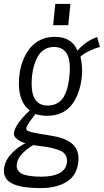

<svg xmlns="http://www.w3.org/2000/svg" viewBox="-36 -776 533 986"><path d="M236.8 -646.5 248 -755.9H325.7L314.5 -646.5ZM172.4 189.9Q126.5 189.9 92 185.1Q57.6 180.2 31.7 168.9Q5.9 157.7 -5.9 138.7Q-16.1 122.6 -16.1 101.1Q-16.1 96.7 -15.6 92.3Q-11.2 50.3 20.5 15.4Q52.2 -19.5 94.7 -40.5Q69.3 -47.9 51.8 -61.5Q35.6 -74.2 35.6 -88.9Q35.6 -90.3 35.6 -91.8Q40.5 -137.7 116.7 -208.5Q61 -252.4 61 -346.2Q61 -364.7 63 -385.3Q67.4 -427.2 81.1 -463.1Q94.7 -499 116.7 -527.1Q138.7 -555.2 171.9 -571Q205.1 -586.9 245.6 -586.9Q333 -586.9 362.3 -515.1Q373 -530.8 397.2 -549.8Q421.4 -568.8 447.3 -579.6L462.9 -585.9L477.1 -534.7Q452.1 -528.8 421.1 -513.7Q390.1 -498.5 377 -484.4Q382.3 -466.3 384.8 -434.6Q385.7 -419.9 385.7 -407.7Q385.7 -394 384.3 -383.3Q374.5 -290 330.6 -235.6Q286.6 -181.2 203.6 -181.2Q189.9 -181.2 171.4 -184.3Q152.8 -187.5 146 -190.4Q143.6 -187 133.1 -173.6Q122.6 -160.2 116.9 -152.3Q111.3 -144.5 105.5 -133.8Q98.6 -121.6 98.6 -114.3Q98.6 -101.1 144.5 -93.3Q154.3 -90.8 192.4 -85Q230.5 -79.1 235.8 -77.6Q306.2 -65.4 338.9 -33.7Q367.2 -6.8 367.2 39.1Q367.2 46.9 366.2 55.7Q358.9 124.5 307.1 157.2Q255.4 189.9 172.4 189.9ZM177.7 131.3Q234.4 131.3 269 113.3Q303.7 95.2 307.6 57.6Q308.1 53.2 308.1 48.8Q308.1 23.4 290.5 8.3Q270 -9.3 207 -21L134.3 -30.8Q104 -13.2 78.9 12Q53.7 37.1 50.3 68.4Q49.8 71.8 49.8 75.2Q49.8 103 76.7 116.2Q106.4 131.3 177.7 131.3ZM209 -233.9Q233.4 -233.9 252.4 -243.2Q271.5 -252.4 283 -266.6Q294.4 -280.8 302.5 -302Q310.5 -323.2 314.2 -342.3Q317.9 -361.3 320.3 -385.3Q322.8 -406.7 322.8 -425.3Q322.8 -534.7 241.2 -534.7Q212.4 -534.7 190.9 -521Q169.4 -507.3 157 -483.9Q144.5 -460.4 137.9 -436.5Q131.3 -412.6 128.4 -385.3Q126.5 -364.3 126.5 -345.7Q126.5 -233.9 209 -233.9Z"/></svg>

Font: Oswald
Style: Light
Weight: 300
Designer: Vernon Adams
Foundry: Vernon Adams
Version: 3.0; ttfautohint (v0.95.6-bc232) -l 8 -r 50 -G 200 -x 0 -w "